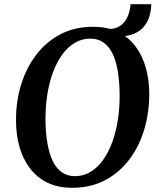

<svg xmlns="http://www.w3.org/2000/svg" viewBox="-20 -880 757 910"><path d="M322 10Q253.5 10 203.5 -15Q153.5 -40 120.8 -83.8Q88 -127.5 72 -185Q56 -242.5 56 -307.5Q55 -395.5 79 -475.5Q103 -555.5 150 -618Q197 -680.5 265 -716.8Q333 -753 421 -753Q490.5 -753 540.5 -728Q590.5 -703 623 -659Q655.5 -615 671.2 -558.5Q687 -502 687.5 -439Q688 -350 664.5 -269.2Q641 -188.5 594.2 -125.8Q547.5 -63 479.2 -26.5Q411 10 322 10ZM335 -45Q375 -45 408.5 -65Q442 -85 468 -121.2Q494 -157.5 511.8 -205.8Q529.5 -254 538.5 -311.2Q547.5 -368.5 547 -430.5Q546.5 -494 538.2 -543.2Q530 -592.5 513 -626.8Q496 -661 470 -679Q444 -697 408 -697Q368 -697 334.5 -677Q301 -657 275 -621.2Q249 -585.5 231.2 -537.5Q213.5 -489.5 204.5 -433Q195.5 -376.5 195.5 -315.5Q196 -251 204.8 -200.8Q213.5 -150.5 230.5 -115.8Q247.5 -81 273.8 -63Q300 -45 335 -45ZM599 -860H697Q696 -819.5 682.8 -788Q669.5 -756.5 644.5 -737Q619.5 -717.5 583.8 -711Q548 -704.5 502.5 -713L497 -743Q530.5 -743 552 -759Q573.5 -775 585 -802Q596.5 -829 599 -860Z"/></svg>

Font: Merriweather SemiBold
Style: Italic
Weight: 600
Italic angle: -7.8°
Version: Version 2.101